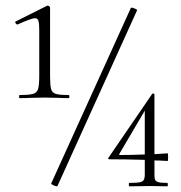

<svg xmlns="http://www.w3.org/2000/svg" viewBox="-20 -654 638 675"><path d="M49 -320Q83 -320 96.5 -324Q110 -328 114 -341.5Q118 -355 118 -389V-508V-549Q118 -572 115 -581Q112 -590 103 -590Q91 -590 42 -568H41Q37 -568 34.5 -573Q32 -578 36 -579L146 -634H148Q151 -634 153.5 -631.5Q156 -629 156 -627V-389Q156 -355 159.5 -341.5Q163 -328 176 -324Q189 -320 221 -320Q224 -320 224 -314.5Q224 -309 221 -309Q199 -309 186 -310L138 -311L87 -310Q73 -309 49 -309Q47 -309 47 -314.5Q47 -320 49 -320ZM180 1Q175 1 167 -3Q159 -7 160 -9L440 -626Q440 -627 443 -627Q447 -627 455 -623.5Q463 -620 462 -618L182 0Q182 1 180 1ZM569 1 510 0 434 1Q433 1 433 -5Q433 -11 434 -11Q460 -11 470.5 -13Q481 -15 485 -21Q489 -27 489 -41V-92Q421 -94 364 -94Q362 -94 360.5 -96Q359 -98 361 -99L515 -324Q517 -326 520 -325Q523 -324 523 -322V-112L569 -115Q571 -115 571 -102Q571 -88 569 -88Q539 -90 523 -90V-41Q523 -27 525.5 -21.5Q528 -16 537 -13.5Q546 -11 569 -11Q570 -9 570 -5Q570 -1 569 1ZM489 -111V-265L399 -112Q398 -109 401 -109Q441 -109 489 -111Z"/></svg>

Font: Cormorant Infant Light
Style: Regular
Weight: 300
Designer: Christian Thalmann (Catharsis Fonts)
Version: Version 3.000